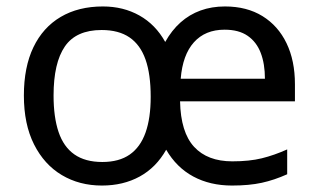

<svg xmlns="http://www.w3.org/2000/svg" viewBox="-20 -565 986 595"><path d="M677 -545Q745 -545 793.5 -515Q842 -485 868 -431Q894 -377 894 -304V-251H538Q540 -155 581.5 -110Q623 -65 700 -65Q753 -65 791.5 -74.5Q830 -84 870 -102V-25Q830 -7 791 1.5Q752 10 699 10Q631 10 579 -18Q527 -46 495 -101Q464 -46 413 -18Q362 10 296 10Q226 10 171.5 -22.5Q117 -55 85.5 -117.5Q54 -180 54 -269Q54 -357 83.5 -418.5Q113 -480 168 -512.5Q223 -545 299 -545Q362 -545 412 -517Q462 -489 492 -435Q512 -471 539.5 -495.5Q567 -520 601.5 -532.5Q636 -545 677 -545ZM295 -472Q216 -472 181 -421Q146 -370 146 -269Q146 -202 161.5 -156Q177 -110 210.5 -86.5Q244 -63 297 -63Q349 -63 382 -86Q415 -109 431 -154Q447 -199 447 -265Q447 -335 431 -380.5Q415 -426 381.5 -449Q348 -472 295 -472ZM676 -473Q616 -473 581 -434Q546 -395 540 -321H801Q801 -367 788 -401Q775 -435 747.5 -454Q720 -473 676 -473Z"/></svg>

Font: Noto Sans Hebrew
Style: Regular
Weight: 400
Designer: Monotype Design Team
Foundry: Monotype Imaging Inc.
Version: Version 2.003;January 10, 2023;FontCreator 14.0.0.2877 64-bi